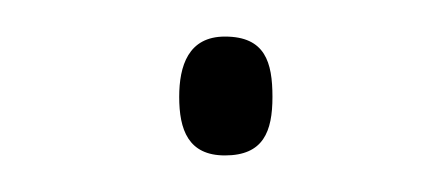

<svg xmlns="http://www.w3.org/2000/svg" viewBox="-20 -374 245 105"><path d="M78 -321C78 -303 83 -289 103 -289C124 -289 129 -302 129 -321C129 -340 125 -354 103 -354C83 -354 78 -338 78 -321Z"/></svg>

Font: Noto Sans Georgian SemiCondensed Thin
Style: Regular
Weight: 100
Width: 4
Designer: Monotype Design Team, Akaki Razmadze
Foundry: Google LLC
Version: Version 2.005